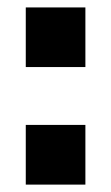

<svg xmlns="http://www.w3.org/2000/svg" viewBox="-20 -485 298 514"><path d="M208.6 9.2V-150.6H49V9.2ZM208.6 -305.5V-465.1H49V-305.5Z"/></svg>

Font: Diatome
Style: Bold
Weight: 700
Designer: 15.100.17
Foundry: 15.100.17
Version: Version 1.004;Fontself Maker 3.5.8